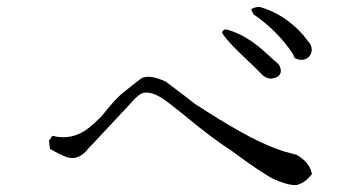

<svg xmlns="http://www.w3.org/2000/svg" viewBox="-20 -698 1040 557"><path d="M876 -533Q865 -522 847 -525Q847 -525 844 -526Q841 -527 836 -529Q831 -534 831 -540Q785 -609 716 -656Q708 -670 709 -671Q715 -677 733 -678Q805 -658 860 -596Q865 -589 870 -583Q875 -577 879 -572Q891 -550 876 -533ZM780 -473Q757 -464 739 -483Q737 -486 673 -547Q631 -588 624 -604Q629 -615 639 -612Q668 -604 696 -587Q724 -570 751 -545Q765 -532 774.5 -523.5Q784 -515 789 -511Q804 -483 780 -473ZM839 -161Q820 -160 787 -173Q783 -175 780 -176Q777 -177 775 -178Q737 -197 650 -262Q629 -275 594.5 -300.5Q560 -326 512 -366Q487 -386 470 -399Q418 -440 389 -426Q373 -416 357 -396Q349 -388 269 -302Q260 -292 252 -283.5Q244 -275 237 -268Q209 -231 174 -242Q157 -248 125 -266Q125 -268 122 -290L132 -304Q190 -289 239 -328Q253 -339 275 -361Q318 -416 341 -432Q364 -451 376 -460Q388 -469 389 -470Q409 -482 447 -467Q451 -466 454 -464.5Q457 -463 461 -461Q474 -451 495 -435.5Q516 -420 545 -397Q695 -299 775 -269Q792 -262 808 -257.5Q824 -253 840 -249Q879 -227 885 -193Q864 -166 839 -161Z"/></svg>

Font: New Tegomin
Style: Regular
Weight: 400
Designer: Kyosuke Nagai
Version: Version 1.000